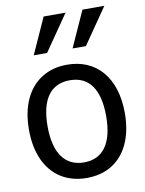

<svg xmlns="http://www.w3.org/2000/svg" viewBox="-91 -882 726 961"><g transform="rotate(-10 271.5 -401.5)"><path d="M198.7 -818.4 116.2 -635.7H184.1L310.1 -818.4ZM396 -818.4 313.5 -635.7H381.3L507.3 -818.4ZM515.1 -272.5C515.1 -454.1 419.4 -560.5 272 -560.5C223.1 -560.5 180.2 -549.3 143.6 -526.4C69.8 -481 27.8 -392.1 27.8 -272.5C27.8 -213.9 37.6 -163.1 57.1 -119.6C96.2 -33.2 171.9 15.1 272 15.1C321.3 15.1 363.8 3.9 400.4 -18.6C473.1 -63.5 515.1 -151.9 515.1 -272.5ZM420.4 -272.5C420.4 -135.3 367.7 -64 272 -64C175.8 -64 122.6 -136.2 122.6 -272.5C122.6 -411.6 174.8 -481.4 272 -481.4C368.2 -481.4 420.4 -411.6 420.4 -272.5Z"/></g></svg>

Font: SG Kara SemiBold
Style: Regular
Weight: 400
Designer: Damoon Khanjanzadeh
Version: Version 1.000